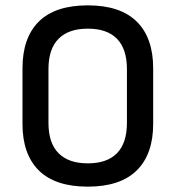

<svg xmlns="http://www.w3.org/2000/svg" viewBox="-20 -686 655 717"><path d="M308 11Q186 11 125 -49.5Q64 -110 64 -223V-431Q64 -545 125 -605.5Q186 -666 308 -666Q429 -666 490.5 -605.5Q552 -545 552 -431V-223Q552 -110 490.5 -49.5Q429 11 308 11ZM308 -76Q380 -76 417 -114Q454 -152 454 -227V-428Q454 -503 417 -541Q380 -579 308 -579Q236 -579 198.5 -541Q161 -503 161 -428V-227Q161 -152 198.5 -114Q236 -76 308 -76Z"/></svg>

Font: Sofia Sans Semi Condensed SemiBold
Style: Regular
Weight: 600
Designer: Botio Nikoltchev, Ani Petrova
Foundry: lettersoup
Version: Version 4.100